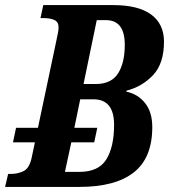

<svg xmlns="http://www.w3.org/2000/svg" viewBox="-40 -734 664 754"><path d="M-20 0 -8 -51H2Q30 -51 52.5 -62Q75 -73 84 -113L97 -175H11L23 -232H109L180 -568Q184 -590 187 -602Q190 -614 190 -627Q190 -648 173.5 -655.5Q157 -663 130 -663H119L130 -714H405Q503 -714 553.5 -677Q604 -640 604 -570Q604 -485 561.5 -439.5Q519 -394 457 -378L456 -374Q501 -365 529.5 -329.5Q558 -294 558 -235Q558 -114 485.5 -57Q413 0 272 0ZM335 -404Q397 -404 423.5 -445.5Q450 -487 450 -558Q450 -655 376 -655H340L288 -404ZM272 -59Q347 -59 377.5 -108Q408 -157 408 -244Q408 -344 327 -344H275L252 -232H342L330 -175H240L215 -59Z"/></svg>

Font: Noto Serif Condensed
Style: Bold Italic
Weight: 700
Width: 3
Italic angle: -12°
Designer: Monotype Design Team
Foundry: Monotype Imaging Inc.
Version: Version 2.014